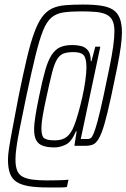

<svg xmlns="http://www.w3.org/2000/svg" viewBox="-20 -716 556 844"><path d="M189 108Q141 108 107.5 102.5Q74 97 53.5 84Q33 71 24 47Q15 23 15 -16Q15 -34 20 -66.5Q25 -99 35.5 -154Q46 -209 62 -294Q82 -392 98 -459.5Q114 -527 130 -571Q146 -615 164.5 -640.5Q183 -666 207.5 -678Q232 -690 266 -693Q300 -696 345 -696Q392 -696 424.5 -691Q457 -686 477 -673Q497 -660 506.5 -635.5Q516 -611 516 -573Q516 -548 511 -511Q506 -474 495.5 -421Q485 -368 469 -294Q452 -215 439 -170.5Q426 -126 413.5 -105.5Q401 -85 387 -80Q373 -75 354 -75H307L317 -139H314Q295 -93 269.5 -80.5Q244 -68 220 -68Q189 -68 169 -75Q149 -82 139.5 -99Q130 -116 130 -146Q130 -172 136 -208.5Q142 -245 152 -293Q166 -362 178.5 -406Q191 -450 207 -474.5Q223 -499 244.5 -508.5Q266 -518 298 -518Q319 -518 337 -513.5Q355 -509 367 -494Q379 -479 379 -447H382L399 -511H421L335 -105H367Q373 -105 379 -109Q385 -113 392 -130Q399 -147 409.5 -185.5Q420 -224 435 -294Q450 -365 461 -418.5Q472 -472 477.5 -511.5Q483 -551 483 -578Q483 -609 474 -626.5Q465 -644 447 -652.5Q429 -661 402 -663.5Q375 -666 338 -666Q291 -666 259.5 -661.5Q228 -657 206.5 -639Q185 -621 169 -581Q153 -541 136 -471.5Q119 -402 96 -294Q79 -211 68 -157Q57 -103 52.5 -69.5Q48 -36 48 -15Q48 15 55.5 33.5Q63 52 80 61Q97 70 123 73.5Q149 77 186 77Q211 77 229 76.5Q247 76 260 75.5Q273 75 281 74L274 106Q269 107 262.5 107.5Q256 108 247 108Q238 108 224 108Q210 108 189 108ZM221 -99Q254 -99 273.5 -114.5Q293 -130 306 -164Q314 -184 323.5 -217Q333 -250 341.5 -287.5Q350 -325 355 -360.5Q360 -396 360 -420Q360 -459 348 -473Q336 -487 303 -487Q277 -487 260 -481Q243 -475 231 -455.5Q219 -436 209 -397Q199 -358 185 -293Q174 -243 168 -208.5Q162 -174 162 -152Q162 -116 175.5 -107.5Q189 -99 221 -99Z"/></svg>

Font: Saira ExtraCondensed Thin
Style: Italic
Weight: 250
Width: 2
Italic angle: -12°
Designer: Hector Gatti with collaboration of the Omnibus-Type team
Foundry: Omnibus-Type
Version: Version 1.101